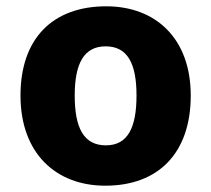

<svg xmlns="http://www.w3.org/2000/svg" viewBox="-20 -579 670 609"><path d="M585 -276C585 -458 473 -559 317 -559C148 -559 45 -458 45 -276C45 -93 157 10 314 10C482 10 585 -93 585 -276ZM217 -276C217 -377 246 -432 315 -432C385 -432 413 -377 413 -276C413 -174 385 -118 316 -118C245 -118 217 -174 217 -276Z"/></svg>

Font: Noto Sans Myanmar UI ExtraBold
Style: Regular
Weight: 800
Designer: Monotype Design Team
Foundry: Monotype Imaging Inc.
Version: Version 2.103